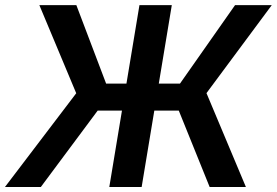

<svg xmlns="http://www.w3.org/2000/svg" viewBox="-51 -748 1107 768"><path d="M636.2 -727.5 515.6 0H386.2L506.8 -727.5ZM-31.2 0 253.9 -375 106.4 -727.5H254.4L373.5 -413.6H668.9L889.2 -727.5H1036.1L774.9 -375.5L932.6 0H787.6L664.1 -305.7H339.8L112.3 0Z"/></svg>

Font: Inter 28pt SemiBold
Style: Italic
Weight: 600
Italic angle: -9.3988°
Designer: Rasmus Andersson
Foundry: rsms
Version: Version 4.001;git-66647c0bb